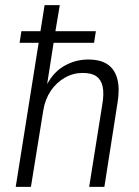

<svg xmlns="http://www.w3.org/2000/svg" viewBox="-20 -725 538 745"><path d="M41 0 130 -559H56L63 -604H137L153 -705H212L195 -604H352L345 -559H188L160 -380H154Q179 -438 224 -466Q269 -494 322 -494Q371 -494 398.5 -474.5Q426 -455 435.5 -417.5Q445 -380 436 -326L385 0H326L377 -320Q384 -361 378.5 -388Q373 -415 354.5 -428.5Q336 -442 301 -442Q264 -442 231.5 -423.5Q199 -405 177 -372.5Q155 -340 148 -297L100 0Z"/></svg>

Font: Nunito Sans 10pt Condensed Light
Style: Italic
Weight: 300
Width: 3
Italic angle: -9°
Designer: Vernon Adams
Foundry: Vernon Adams
Version: Version 3.101;gftools[0.9.27]